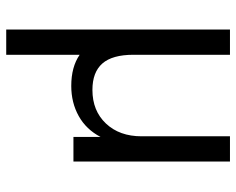

<svg xmlns="http://www.w3.org/2000/svg" viewBox="-91 -452 759 617"><g transform="rotate(90 288.5 -143.5)"><path d="M499 -503V0H420V-87Q396 -41 353 -17Q310 7 256 7Q195 7 156 -20V216H75V-503H156V-193Q156 -125 184 -93Q212 -61 269 -61Q336 -61 377 -104.5Q418 -148 418 -219V-503Z"/></g></svg>

Font: Muli-Regular
Style: Regular
Weight: 400
Version: Version 2.000